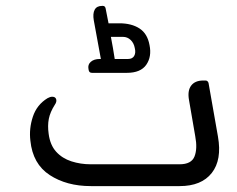

<svg xmlns="http://www.w3.org/2000/svg" viewBox="-20 -631 803 651"><path d="M281 -392 280 -397Q277 -412 288 -421.5Q299 -431 318 -431H322L298 -562Q294 -585 301 -598Q308 -611 326 -611H329Q336 -611 338 -603L348 -552H385Q426 -552 453 -534.5Q480 -517 487 -478Q495 -439 476 -411.5Q457 -384 410 -384H292Q283 -384 281 -392ZM397 -506H356L363 -468L369 -431H414Q429 -431 435 -441.5Q441 -452 437 -468Q434 -485 423 -495.5Q412 -506 397 -506ZM687 -350 719 -168Q733 -89 698 -44.5Q663 0 589 0H288Q206 0 148.5 -37.5Q91 -75 83 -154Q78 -195 91.5 -235.5Q105 -276 141 -298Q150 -303 157 -303Q168 -303 170.5 -294.5Q173 -286 166 -276Q150 -251 145.5 -228Q141 -205 145 -177Q150 -139 170.5 -116.5Q191 -94 222 -84Q253 -74 287 -74H589Q629 -74 639.5 -100.5Q650 -127 642 -169L621 -291Q615 -323 628 -340.5Q641 -358 669 -358H677Q684 -358 687 -350Z"/></svg>

Font: Zain
Style: Italic
Weight: 400
Italic angle: -10°
Designer: Zain,Boutros
Foundry: Mobile Telecommunications Company (Zain), 2024
Version: Version 1.51; ttfautohint (v1.8.4)